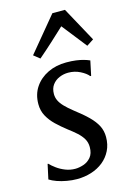

<svg xmlns="http://www.w3.org/2000/svg" viewBox="-125 -883 658 958"><g transform="rotate(-15 204.0 -404.0)"><path d="M351.5 -468.5H347Q334 -485 305.8 -499.2Q277.5 -513.5 244.5 -513.5Q220.5 -513.5 198.5 -504.2Q176.5 -495 162.5 -476.2Q148.5 -457.5 148.5 -428.5Q148.5 -411 156 -395Q163.5 -379 179.8 -362Q196 -345 222.5 -324Q264 -292.5 291 -265.8Q318 -239 331.2 -213Q344.5 -187 344.5 -155Q344.5 -116 329 -85Q313.5 -54 286.8 -32.5Q260 -11 225 0Q190 11 151 11Q125.5 11 98.8 6.2Q72 1.5 49.5 -6.5Q27 -14.5 11.5 -24.5L28 -100.5H31Q43 -88 62 -74Q81 -60 105.2 -50.5Q129.5 -41 155.5 -41Q175.5 -41 198.2 -48.5Q221 -56 237 -75Q253 -94 253 -127.5Q253 -151.5 241.8 -170.5Q230.5 -189.5 211.5 -206.5Q192.5 -223.5 169 -241Q140 -263.5 115.2 -287.2Q90.5 -311 75.5 -338.5Q60.5 -366 60.5 -400Q60.5 -450.5 85.5 -487.5Q110.5 -524.5 153 -545Q195.5 -565.5 248 -565.5Q277 -565.5 298.8 -562.5Q320.5 -559.5 337.2 -554.8Q354 -550 367.5 -544ZM129.5 -617.5 98 -642.5 245.5 -820.5H310.5L408 -642L372 -618.5Q347.5 -650 322.2 -681.8Q297 -713.5 271.5 -746Q237 -713.5 202.2 -681.8Q167.5 -650 129.5 -617.5Z"/></g></svg>

Font: Merriweather 24pt SemiCondensed
Style: Italic
Weight: 400
Width: 4
Italic angle: -7.8°
Designer: Eben Sorkin
Foundry: Eben Sorkin
Version: Version 2.101